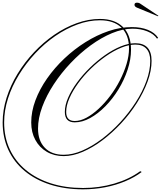

<svg xmlns="http://www.w3.org/2000/svg" viewBox="-40 -1034 1207 1439"><path d="M709 -892Q820 -892 881 -832Q942 -772 942 -662Q942 -589 916.5 -512Q891 -435 848 -364.5Q805 -294 750 -238Q695 -182 636 -149.5Q577 -117 520 -117Q446 -117 446 -195Q446 -245 470.5 -301.5Q495 -358 537.5 -416Q580 -474 634 -526.5Q688 -579 747 -620.5Q806 -662 864.5 -686Q923 -710 974 -710Q1096 -710 1096 -578Q1096 -505 1066.5 -424Q1037 -343 986 -262.5Q935 -182 868.5 -110.5Q802 -39 728.5 16.5Q655 72 580 104Q505 136 437 136Q366 136 311 104Q256 72 225 15Q194 -42 194 -116Q194 -198 225.5 -282Q257 -366 313 -446Q369 -526 442.5 -595.5Q516 -665 600.5 -718Q685 -771 773.5 -801Q862 -831 948 -831Q1018 -831 1069 -810Q1120 -789 1145 -751L1137 -744Q1114 -779 1064 -799Q1014 -819 954 -819Q880 -819 799.5 -785.5Q719 -752 639.5 -694Q560 -636 489 -561Q418 -486 363 -402Q308 -318 276.5 -233Q245 -148 245 -70Q245 21 296 73.5Q347 126 437 126Q504 126 577 94.5Q650 63 723 8Q796 -47 861 -117.5Q926 -188 977 -267Q1028 -346 1057 -426Q1086 -506 1086 -578Q1086 -637 1057.5 -668.5Q1029 -700 974 -700Q925 -700 868 -676.5Q811 -653 752.5 -612Q694 -571 641 -519.5Q588 -468 546.5 -411Q505 -354 480.5 -298.5Q456 -243 456 -195Q456 -127 520 -127Q562 -127 607.5 -151.5Q653 -176 699 -218.5Q745 -261 786 -315.5Q827 -370 858.5 -431.5Q890 -493 908.5 -554.5Q927 -616 927 -671Q927 -772 870 -827Q813 -882 709 -882Q625 -882 539.5 -850.5Q454 -819 373.5 -763.5Q293 -708 224 -634Q155 -560 102.5 -474.5Q50 -389 20.5 -298Q-9 -207 -9 -117Q-9 -6 33 84.5Q75 175 153.5 240Q232 305 341 340Q450 375 583 375Q704 375 816.5 342Q929 309 1011 249L1022 255Q969 295 898.5 324.5Q828 354 747.5 369.5Q667 385 583 385Q447 385 336 349.5Q225 314 145 247.5Q65 181 22.5 89Q-20 -3 -20 -117Q-20 -209 9.5 -302Q39 -395 92 -481.5Q145 -568 215 -642.5Q285 -717 366.5 -773Q448 -829 535.5 -860.5Q623 -892 709 -892ZM1144 -912 986 -977Q968 -985 968 -998Q968 -1014 987 -1014Q992 -1014 998.5 -1012.5Q1005 -1011 1012 -1006L1147 -916Z"/></svg>

Font: Ballet
Style: Regular
Weight: 400
Designer: Maximiliano R. Sproviero
Foundry: Omnibus-Type
Version: Version 1.100